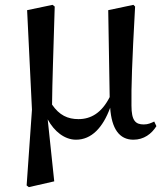

<svg xmlns="http://www.w3.org/2000/svg" viewBox="-20 -561 681 793"><path d="M294 16C358 16 405 -34 435 -116C441 -29 473 16 531 16C574 16 606 -8 626 -40L617 -59C604 -53 592 -47 574 -47C540 -47 523 -62 523 -125C522 -201 525 -299 538 -534L531 -541L427 -519L433 -160C400 -95 356 -69 304 -69C260 -69 225 -85 195 -129C196 -227 200 -328 206 -534L197 -541L92 -519L112 -108L90 205L99 212L204 188L177 -68C204 -18 247 16 294 16Z"/></svg>

Font: Noto Serif HK SemiBold
Style: Regular
Weight: 600
Designer: Ryoko NISHIZUKA 西塚涼子 (kana & ideographs); Frank Grießhammer (Latin, Greek & Cyrillic); Wenlong ZHANG 张文龙 (bopomofo); San
Foundry: Adobe
Version: Version 2.001;hotconv 1.1.0;makeotfexe 2.6.0